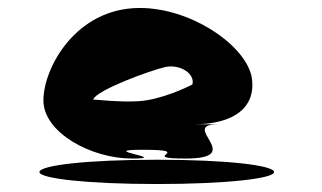

<svg xmlns="http://www.w3.org/2000/svg" viewBox="-20 -706 809 482"><path d="M79 -274C79 -258 199 -244 374 -244C549 -244 668 -258 668 -274C668 -291 549 -305 374 -305C199 -305 79 -291 79 -274ZM89 -454C89 -373 209 -308 311 -308C413 -308 217 -330 338 -330C477 -330 321 -308 446 -308C602 -308 426 -394 528 -394H467C566 -394 627 -436 611 -517C590 -598 456 -686 331 -686C170 -686 89 -535 89 -454ZM214 -456C220 -479 359 -530 396 -538C434 -545 470 -520 463 -494C446 -485 384 -456 329 -452C279 -449 224 -456 214 -456Z"/></svg>

Font: Ampere
Style: SCExt
Weight: 400
Version: Version 1